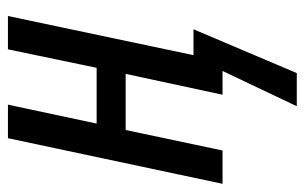

<svg xmlns="http://www.w3.org/2000/svg" viewBox="-162 -416 764 481"><g transform="rotate(-90 219.5 -176.0)"><path d="M193.4 186 281.7 0H222.2L274.4 -242.7H133.8L82.5 0H-1L113.3 -537.6H197.3L149.9 -315.4H289.6L335.9 -537.6H419.4L321.3 -72.8H386.2L276.4 186Z"/></g></svg>

Font: Open Sans Condensed Medium
Style: Italic
Weight: 500
Width: 3
Italic angle: -12°
Designer: Monotype Design Team
Foundry: Monotype Imaging Inc.
Version: Version 3.000